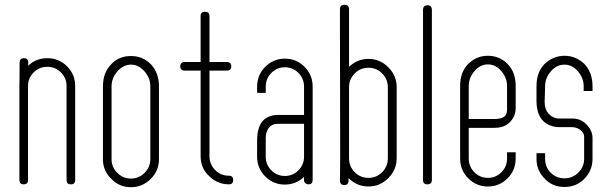

<svg xmlns="http://www.w3.org/2000/svg" viewBox="-20 -770 2541 802"><path d="M260 -493Q294 -459 294 -411V-18Q294 0 276 0Q258 0 258 -18V-411Q258 -444 234.5 -467.5Q211 -491 178 -491Q144 -491 120.5 -467.5Q97 -444 97 -411V-18Q97 0 79 0Q61 0 61 -18V-285V-289V-411Q61 -452 85 -480Q119 -527 178 -527Q226 -527 260 -493ZM97 -388H61L62 -508Q62 -527 80 -527Q98 -527 98 -508Z M445 -23Q410 -56 410 -105V-409Q410 -467 445 -502Q477 -536 527 -536Q576 -536 610 -502Q644 -466 644 -409V-105Q644 -57 610 -23Q575 12 527 12Q478 12 445 -23ZM446 -355V-354V-105Q446 -72 470 -48Q494 -24 527 -24Q560 -24 584 -48Q608 -72 608 -105V-409Q608 -444 583.5 -472Q559 -500 527 -500Q495 -500 470.5 -472Q446 -444 446 -409Z M954 -18Q954 0 936 0Q888 0 853 -35Q818 -68 818 -117V-475H752Q733 -475 733 -493Q733 -511 752 -511H818V-703Q818 -721 837 -721Q855 -721 855 -703V-512V-475V-117Q855 -84 878.5 -60Q902 -36 936 -36Q954 -36 954 -18ZM838 -475 840 -511H927Q946 -511 946 -493Q946 -475 927 -475Z M1250 -290V-408Q1250 -442 1226.5 -465.5Q1203 -489 1170 -489Q1137 -489 1113.5 -465.5Q1090 -442 1090 -408V-382H1054V-408Q1054 -457 1088 -491Q1122 -525 1170 -525Q1218 -525 1252 -491Q1286 -457 1286 -408V-115V-114V-113V-106V-80V-19Q1286 0 1269 0Q1261 0 1255 -5.5Q1249 -11 1250 -19V-31Q1216 1 1170 1Q1122 1 1088 -33Q1054 -67 1054 -115V-183Q1054 -290 1143 -290ZM1250 -253H1143Q1116 -253 1103 -236Q1090 -219 1090 -194V-115Q1090 -82 1113.5 -58.5Q1137 -35 1170 -35Q1203 -35 1226.5 -58.5Q1250 -82 1250 -115Z M1438 -655V-491Q1473 -524 1519 -524Q1567 -524 1602 -489Q1637 -454 1637 -406V-109Q1637 -61 1602 -26Q1567 9 1519 9Q1471 9 1436 -26Q1401 -61 1401 -109L1400 -655V-731Q1400 -750 1419 -750Q1438 -750 1438 -731ZM1600 -163V-164V-406Q1600 -439 1576.5 -463Q1553 -487 1519 -487Q1485 -487 1461.5 -463Q1438 -439 1438 -406V-109Q1438 -75 1461.5 -51Q1485 -27 1519 -27Q1553 -27 1576.5 -51Q1600 -75 1600 -109ZM1401 -116H1437V-80Q1437 -59 1436 -47Q1436 -47 1436 -16Q1436 3 1418 3Q1400 3 1400 -16Z M1784 -628H1747V-664Q1747 -664 1747 -697Q1747 -697 1747 -728Q1747 -748 1766 -748Q1784 -748 1784 -728ZM1747 -654H1784V-18Q1784 0 1765 0Q1747 0 1747 -18Z M1938 -236V-108Q1938 -74 1961.5 -50.5Q1985 -27 2018 -27Q2051 -27 2074.5 -50.5Q2098 -74 2098 -108V-134H2134V-108Q2134 -59 2100 -25Q2066 9 2018 9Q1970 9 1936 -25Q1902 -59 1902 -108V-411Q1902 -469 1936 -503Q1970 -537 2018 -537Q2066 -537 2100 -503Q2134 -469 2134 -411V-319Q2134 -285 2110.5 -260.5Q2087 -236 2045 -236ZM1938 -273H2045Q2071 -273 2084.5 -281.5Q2098 -290 2098 -313V-411Q2098 -445 2074 -473Q2050 -501 2018 -501Q1986 -501 1962 -473Q1938 -445 1938 -411Z M2418 -390V-410Q2418 -444 2394 -472Q2370 -500 2338 -500Q2305 -500 2281 -472Q2257 -444 2257 -410L2255 -345Q2255 -313 2271.5 -295Q2288 -277 2311 -275H2372Q2407 -275 2432 -248Q2455 -223 2455 -194V-106Q2455 -59 2421 -23Q2387 11 2338 11Q2288 11 2256 -23Q2221 -58 2221 -106V-130H2257V-106Q2257 -72 2280.5 -48.5Q2304 -25 2338 -25Q2371 -25 2395.5 -49Q2420 -73 2420 -106V-139V-162V-181V-200Q2420 -215 2404.5 -227Q2389 -239 2367 -239H2307Q2223 -249 2221 -346V-410Q2221 -469 2255 -503Q2291 -537 2338 -537Q2385 -537 2421 -503Q2455 -467 2455 -410V-390Z"/></svg>

Font: Aaram
Style: Regular
Weight: 400
Designer: Tharique Azeez
Foundry: Tharique Azeez
Version: Version 1.7